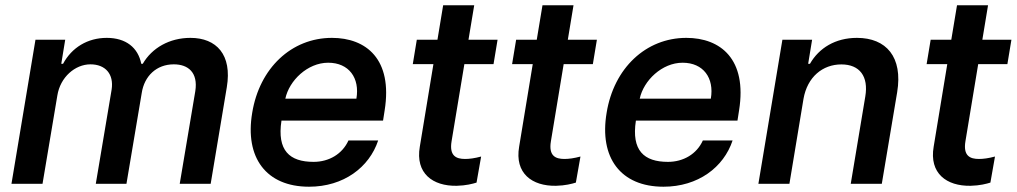

<svg xmlns="http://www.w3.org/2000/svg" viewBox="-20 -696 3850 727"><path d="M23.4 0H141L197.1 -334.2C208.1 -404.1 264.6 -452.4 322.4 -452.4C379.6 -452.4 411.6 -415.1 402.7 -356.9L342.7 0H458.8L516.7 -344.1C526.6 -408 572.4 -452.4 638.1 -452.4C692.1 -452.4 730.5 -421.9 719.5 -350.9L660.5 0H777.7L838.8 -365.8C859.4 -489 799.7 -552.6 701 -552.6C621.8 -552.6 555.4 -514.6 520.6 -454.5H514.9C502.8 -515.6 457 -552.6 384.2 -552.6C311.8 -552.6 251.8 -516 218.8 -454.5H212L226.9 -545.5H114.3Z M1150.2 11C1281.2 11 1378.2 -62.5 1411.9 -164.1H1299.4C1276.3 -112.9 1225.9 -83.1 1167.3 -83.1C1076.3 -83.1 1028.4 -126.1 1045.8 -239.3H1430.4L1436.4 -277.7C1467.7 -472.3 1366.1 -552.6 1236.9 -552.6C1083.1 -552.6 962.4 -437.5 935 -269.2C906.2 -99.1 987.9 11 1150.2 11ZM1060.4 -322.4C1074.9 -391 1144.5 -458.5 1222.7 -458.5C1301.1 -458.5 1343 -400.9 1329.5 -322.4Z M1864 -545.5H1753.9L1775.6 -676.1H1658L1636.4 -545.5H1558.2L1543 -453.1H1621.1L1569.6 -140.6C1552.2 -39.8 1618.3 9.2 1709.5 7.5C1744.3 6.7 1769.5 0 1784.4 -4.6L1801.8 -103.3C1777 -96.6 1757.5 -94.1 1741.1 -94.1C1707.4 -94.1 1680.4 -105.5 1690 -161.9L1738.3 -453.1H1848.7Z M2240.1 -545.5H2130L2151.6 -676.1H2034.1L2012.4 -545.5H1934.3L1919 -453.1H1997.2L1945.7 -140.6C1928.3 -39.8 1994.3 9.2 2085.6 7.5C2120.4 6.7 2145.6 0 2160.5 -4.6L2177.9 -103.3C2153.1 -96.6 2133.5 -94.1 2117.2 -94.1C2083.5 -94.1 2056.5 -105.5 2066.1 -161.9L2114.3 -453.1H2224.8Z M2492.2 11C2623.2 11 2720.2 -62.5 2753.9 -164.1H2641.3C2618.3 -112.9 2567.8 -83.1 2509.2 -83.1C2418.3 -83.1 2370.4 -126.1 2387.8 -239.3H2772.4L2778.4 -277.7C2809.7 -472.3 2708.1 -552.6 2578.8 -552.6C2425.1 -552.6 2304.3 -437.5 2277 -269.2C2248.2 -99.1 2329.9 11 2492.2 11ZM2402.3 -322.4C2416.9 -391 2486.5 -458.5 2564.6 -458.5C2643.1 -458.5 2685 -400.9 2671.5 -322.4Z M3022.4 -321.7C3036.9 -404.5 3094.8 -452.1 3165.8 -452.1C3235.4 -452.1 3269.2 -406.6 3256.4 -330.6L3201.3 0H3318.9L3377.1 -346.9C3399.1 -480.1 3335.9 -552.6 3224.8 -552.6C3143.1 -552.6 3081 -514.2 3046.9 -454.5H3040.1L3055 -545.5H2942.5L2851.6 0H2969.1Z M3809.7 -545.5H3699.6L3721.2 -676.1H3603.7L3582 -545.5H3503.9L3488.6 -453.1H3566.8L3515.3 -140.6C3497.9 -39.8 3563.9 9.2 3655.2 7.5C3690 6.7 3715.2 0 3730.1 -4.6L3747.5 -103.3C3722.7 -96.6 3703.1 -94.1 3686.8 -94.1C3653.1 -94.1 3626.1 -105.5 3635.7 -161.9L3683.9 -453.1H3794.4Z"/></svg>

Font: Magic Ui Pro Semi Bold
Style: Italic
Weight: 600
Italic angle: -9.39999°
Designer: Stefan Endress, Andreas Faust
Version: Version 1.000;FEAKit 1.0